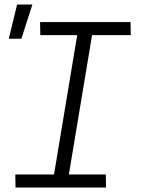

<svg xmlns="http://www.w3.org/2000/svg" viewBox="-20 -833 640 853"><path d="M451 0H49L48 -58H220L323 -677H159L158 -735H560L561 -677H389L286 -58H450ZM19 -661 56 -813H124L75 -661Z"/></svg>

Font: Iosevka Light Extended
Style: Italic
Weight: 300
Width: 7
Italic angle: -9°
Monospace: yes
Designer: Belleve Invis
Foundry: Belleve Invis
Version: Version 32.5.0; ttfautohint (v1.8.4)